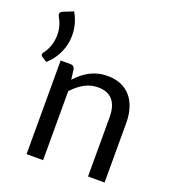

<svg xmlns="http://www.w3.org/2000/svg" viewBox="-138 -870 880 976"><g transform="rotate(20 302.0 -382.0)"><path d="M95.5 -764.5Q116.5 -729 124 -689.5Q131.5 -650 125.5 -611.5Q119.5 -573 100.5 -537.5Q81.5 -502 50 -474.5L23 -492Q15.5 -496.5 16.2 -503.8Q17 -511 21 -515.5Q34 -531.5 43.2 -554.2Q52.5 -577 55.2 -603.2Q58 -629.5 52.8 -657.5Q47.5 -685.5 32 -711.5Q25.5 -722 28.2 -730.2Q31 -738.5 40.5 -742.5ZM200.5 -433Q217 -451.5 235.5 -466.5Q254 -481.5 274.8 -492.2Q295.5 -503 318.8 -508.8Q342 -514.5 369 -514.5Q410.5 -514.5 442.2 -500.8Q474 -487 495.2 -461.8Q516.5 -436.5 527.5 -401Q538.5 -365.5 538.5 -322.5V0H449V-322.5Q449 -380 422.8 -411.8Q396.5 -443.5 343 -443.5Q303.5 -443.5 269.2 -424.5Q235 -405.5 206 -373V0H116.5V-506.5H170Q189 -506.5 193.5 -488Z"/></g></svg>

Font: Lato-Regular
Style: Regular
Weight: 400
Designer: Lukasz Dziedzic with Adam Twardoch and Botio Nikoltchev
Foundry: tyPoland Lukasz Dziedzic
Version: Version 2.015; 2015-08-06; http://www.latofonts.com/